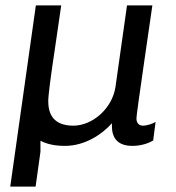

<svg xmlns="http://www.w3.org/2000/svg" viewBox="-20 -531 653 712"><path d="M545 -511H451L408 -207C395 -127 322 -65 252 -65C196 -65 159 -90 159 -155C158 -172 170 -261 183 -346L207 -511H113L18 161H112L130 32V-9C155 4 185 10 221 10C294 10 358 -32 395 -74V-64C395 -24 412 10 471 10C507 10 535 -2 548 -10L557 -79C546 -72 525 -65 510 -65C497 -65 486 -73 486 -92C485 -95 500 -200 515 -304Z"/></svg>

Font: Chivo
Style: Italic
Weight: 400
Italic angle: -8°
Designer: Hector Gatti
Foundry: Omnibus-Type
Version: Version 1.003;PS 001.003;hotconv 1.0.70;makeotf.lib2.5.58329